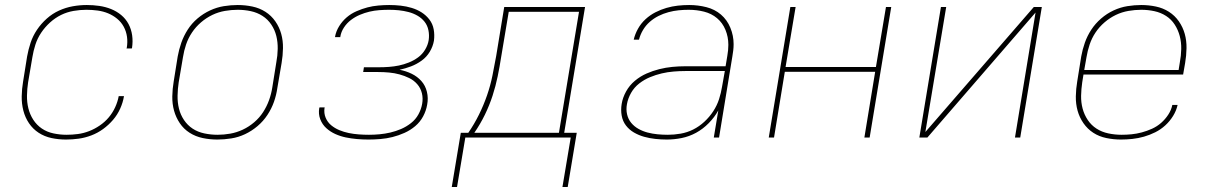

<svg xmlns="http://www.w3.org/2000/svg" viewBox="-20 -548 4840 765"><path d="M243 8Q213 8 185 2Q157 -4 134 -19Q111 -34 95.5 -57Q80 -80 73 -107.5Q66 -135 66.5 -164.5Q67 -194 72 -223L88 -323Q93 -351 102 -378Q111 -405 127.5 -429.5Q144 -454 166.5 -474Q189 -494 215.5 -506Q242 -518 270 -523Q298 -528 326 -528Q351 -528 375.5 -524.5Q400 -521 422.5 -512Q445 -503 463 -488Q481 -473 492 -452.5Q503 -432 506.5 -407.5Q510 -383 506 -357L505 -355H484L485 -357Q489 -380 486 -401.5Q483 -423 473 -441.5Q463 -460 446.5 -473.5Q430 -487 410.5 -495Q391 -503 369 -506Q347 -509 324 -509Q299 -509 273 -504.5Q247 -500 223.5 -488.5Q200 -477 179.5 -458.5Q159 -440 144 -417.5Q129 -395 121 -370Q113 -345 109 -320L92 -220Q88 -194 87.5 -167.5Q87 -141 93 -116.5Q99 -92 112.5 -71Q126 -50 146.5 -36Q167 -22 193 -16.5Q219 -11 245 -11Q268 -11 290.5 -14Q313 -17 335 -25.5Q357 -34 377.5 -48Q398 -62 413.5 -80.5Q429 -99 439 -121Q449 -143 453 -165H474Q470 -140 459 -115.5Q448 -91 430.5 -70.5Q413 -50 391 -34Q369 -18 344 -8.5Q319 1 293.5 4.5Q268 8 243 8Z M846 8Q816 8 787.5 2Q759 -4 735.5 -19Q712 -34 696.5 -57Q681 -80 673.5 -107Q666 -134 666.5 -164Q667 -194 672 -223L688 -323Q693 -351 702.5 -378Q712 -405 728 -430Q744 -455 767 -474.5Q790 -494 817 -506.5Q844 -519 872 -523.5Q900 -528 927 -528Q957 -528 985.5 -522Q1014 -516 1037.5 -501Q1061 -486 1077 -463Q1093 -440 1100.5 -413Q1108 -386 1107.5 -356Q1107 -326 1102 -297L1085 -197Q1081 -169 1071.5 -142Q1062 -115 1045.5 -90Q1029 -65 1006 -45.5Q983 -26 956.5 -13.5Q930 -1 901.5 3.5Q873 8 846 8ZM847 -11Q872 -11 897.5 -15.5Q923 -20 947.5 -31.5Q972 -43 993 -61Q1014 -79 1028.5 -101.5Q1043 -124 1052 -149Q1061 -174 1065 -200L1081 -300Q1086 -326 1086.5 -353Q1087 -380 1081 -404.5Q1075 -429 1061 -450Q1047 -471 1026 -484.5Q1005 -498 979.5 -503.5Q954 -509 927 -509Q902 -509 876 -504.5Q850 -500 826 -488.5Q802 -477 781 -459Q760 -441 745 -418.5Q730 -396 721.5 -371Q713 -346 709 -320L692 -220Q688 -194 687.5 -167Q687 -140 693 -115.5Q699 -91 713 -70Q727 -49 747.5 -35.5Q768 -22 794 -16.5Q820 -11 847 -11Z M1448 8Q1425 8 1402 6Q1379 4 1357.5 -0.5Q1336 -5 1316 -14Q1296 -23 1280 -37.5Q1264 -52 1256 -73Q1248 -94 1252 -117L1253 -120H1274L1273 -118Q1270 -97 1277.5 -79Q1285 -61 1299.5 -49Q1314 -37 1332 -29.5Q1350 -22 1369.5 -18Q1389 -14 1409.5 -12.5Q1430 -11 1450 -11Q1471 -11 1492.5 -13Q1514 -15 1535.5 -20Q1557 -25 1578 -34Q1599 -43 1617.5 -57.5Q1636 -72 1647 -92Q1658 -112 1662 -134Q1666 -156 1661 -176.5Q1656 -197 1642.5 -212.5Q1629 -228 1610.5 -237Q1592 -246 1572 -251.5Q1552 -257 1530.5 -259Q1509 -261 1487 -261H1427L1430 -280H1490Q1510 -280 1530 -281.5Q1550 -283 1569.5 -287Q1589 -291 1609 -299Q1629 -307 1646 -319.5Q1663 -332 1674 -350.5Q1685 -369 1688 -388Q1691 -408 1687 -427.5Q1683 -447 1671.5 -461.5Q1660 -476 1643.5 -485.5Q1627 -495 1608 -500Q1589 -505 1569.5 -507Q1550 -509 1530 -509Q1511 -509 1491 -507.5Q1471 -506 1452 -501.5Q1433 -497 1414 -489Q1395 -481 1378.5 -468.5Q1362 -456 1350.5 -438.5Q1339 -421 1336 -402V-400H1315V-402Q1319 -424 1331.5 -444Q1344 -464 1361.5 -479Q1379 -494 1401 -503.5Q1423 -513 1444 -518.5Q1465 -524 1487.5 -526Q1510 -528 1531 -528Q1554 -528 1576.5 -525.5Q1599 -523 1620.5 -516.5Q1642 -510 1660 -498.5Q1678 -487 1691 -470Q1704 -453 1708 -431Q1712 -409 1709 -386Q1705 -363 1692.5 -342Q1680 -321 1660 -306.5Q1640 -292 1617.5 -283.5Q1595 -275 1572 -270Q1598 -265 1620.5 -254Q1643 -243 1659 -225Q1675 -207 1681 -182Q1687 -157 1682 -131Q1678 -107 1666 -84.5Q1654 -62 1634.5 -45.5Q1615 -29 1591.5 -18.5Q1568 -8 1544 -2Q1520 4 1495.5 6Q1471 8 1448 8Z M1780 197 1816 -19H1846Q1870 -54 1888.5 -91.5Q1907 -129 1920.5 -168Q1934 -207 1942 -246.5Q1950 -286 1957 -325L1989 -520H2311L2228 -19H2278L2242 197H2221L2254 0H1834L1801 197ZM1870 -19H2207L2287 -501H2007L1977 -322Q1971 -283 1963 -244Q1955 -205 1942.5 -166.5Q1930 -128 1912 -91Q1894 -54 1870 -19Z M2637 8Q2614 8 2591 5.5Q2568 3 2546.5 -3Q2525 -9 2506 -20Q2487 -31 2474 -48Q2461 -65 2457 -87.5Q2453 -110 2457 -134Q2461 -159 2474.5 -183.5Q2488 -208 2509.5 -226Q2531 -244 2556 -255Q2581 -266 2607 -272.5Q2633 -279 2659 -281.5Q2685 -284 2711 -284H2871L2878 -326Q2880 -337 2881 -348Q2882 -359 2882 -369V-370Q2882 -401 2870.5 -429Q2859 -457 2837 -475.5Q2815 -494 2785.5 -501.5Q2756 -509 2724 -509Q2704 -509 2684 -507Q2664 -505 2643.5 -499.5Q2623 -494 2604 -484.5Q2585 -475 2569 -461Q2553 -447 2542 -428.5Q2531 -410 2526 -390H2505Q2510 -412 2522 -433.5Q2534 -455 2552 -471.5Q2570 -488 2591.5 -499Q2613 -510 2635.5 -516.5Q2658 -523 2680.5 -525.5Q2703 -528 2726 -528Q2761 -528 2794.5 -519.5Q2828 -511 2852.5 -490Q2877 -469 2890 -437.5Q2903 -406 2903 -372Q2903 -359 2901.5 -347Q2900 -335 2898 -323L2845 0H2824L2842 -108Q2827 -81 2804 -57.5Q2781 -34 2753.5 -19Q2726 -4 2696 2Q2666 8 2637 8ZM2641 -11Q2666 -11 2692 -15.5Q2718 -20 2742 -32Q2766 -44 2786.5 -63Q2807 -82 2822 -105Q2837 -128 2845 -153Q2853 -178 2857 -203L2868 -265H2711Q2688 -265 2664 -263Q2640 -261 2616.5 -255.5Q2593 -250 2570 -240.5Q2547 -231 2527 -215.5Q2507 -200 2494.5 -178Q2482 -156 2478 -133Q2474 -112 2478.5 -92.5Q2483 -73 2495 -58.5Q2507 -44 2524 -34.5Q2541 -25 2560 -20Q2579 -15 2599.5 -13Q2620 -11 2641 -11Z M3043 0 3129 -520H3150L3110 -281H3470L3510 -520H3531L3445 0H3424L3467 -262H3107L3064 0Z M3643 0 3729 -520H3750L3667 -22L4099 -520H4131L4045 0H4024L4106 -498L3675 0Z M4446 8Q4417 8 4388 2Q4359 -4 4336 -19Q4313 -34 4297 -57Q4281 -80 4273.5 -107Q4266 -134 4266.5 -164Q4267 -194 4272 -223L4288 -323Q4293 -351 4302.5 -378Q4312 -405 4328 -429.5Q4344 -454 4367 -474Q4390 -494 4417 -506.5Q4444 -519 4472 -523.5Q4500 -528 4527 -528Q4557 -528 4585.5 -522Q4614 -516 4637.5 -501Q4661 -486 4677 -463Q4693 -440 4700.5 -413Q4708 -386 4707.5 -356Q4707 -326 4702 -297L4694 -251H4297L4292 -220Q4288 -193 4287.5 -166.5Q4287 -140 4293.5 -115.5Q4300 -91 4314 -70Q4328 -49 4349 -35.5Q4370 -22 4396 -16.5Q4422 -11 4449 -11Q4469 -11 4489 -13Q4509 -15 4529.5 -20.5Q4550 -26 4570 -35Q4590 -44 4606.5 -58.5Q4623 -73 4635 -91.5Q4647 -110 4651 -130H4672Q4667 -107 4654 -86Q4641 -65 4623 -48.5Q4605 -32 4583 -21Q4561 -10 4538 -3.5Q4515 3 4492 5.5Q4469 8 4446 8ZM4676 -269 4681 -300Q4686 -326 4686.5 -353Q4687 -380 4680.5 -404.5Q4674 -429 4660.5 -450Q4647 -471 4626 -484.5Q4605 -498 4579.5 -503.5Q4554 -509 4527 -509Q4502 -509 4476 -504.5Q4450 -500 4426 -488.5Q4402 -477 4381 -459Q4360 -441 4345 -418.5Q4330 -396 4321.5 -370.5Q4313 -345 4309 -320L4300 -269Z"/></svg>

Font: Iosevka Aile Thin Oblique
Style: Regular
Weight: 100
Italic angle: -9°
Designer: Belleve Invis
Foundry: Belleve Invis
Version: Version 31.1.0; ttfautohint (v1.8.4)